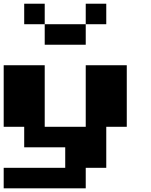

<svg xmlns="http://www.w3.org/2000/svg" viewBox="-20 -909 818 1040"><path d="M555.6 -777.8H444.4V-888.9H555.6ZM666.7 -555.6V-222.2H555.6V0H444.4V111.1H0V0H333.3V-111.1H111.1V-222.2H0V-555.6H222.2V-222.2H444.4V-555.6ZM222.2 -777.8H111.1V-888.9H222.2ZM444.4 -666.7H222.2V-777.8H444.4Z"/></svg>

Font: Pixeloid Sans
Style: Bold
Weight: 700
Monospace: yes
Designer: GGBot
Version: 0.3